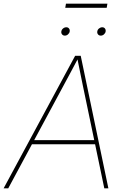

<svg xmlns="http://www.w3.org/2000/svg" viewBox="-33 -1034 693 1054"><path d="M-13.2 0 379.4 -727.5H410.2L562 0H539.6L421.9 -563.5Q414.1 -602.5 406 -641.6Q397.9 -680.7 390.1 -719.7H398.9Q377.9 -680.7 357.4 -641.6Q336.9 -602.5 315.4 -563.5L12.2 0ZM133.8 -242.2 137.7 -264.6H499L495.1 -242.2ZM520 -838.4Q510.7 -838.4 505.1 -845.2Q499.5 -852.1 501 -861.3Q502.4 -871.1 510.5 -877.7Q518.6 -884.3 528.3 -884.3Q537.6 -884.3 543 -877.7Q548.3 -871.1 546.9 -861.3Q545.4 -852.1 537.6 -845.2Q529.8 -838.4 520 -838.4ZM322.8 -838.4Q313.5 -838.4 307.9 -845.2Q302.2 -852.1 303.7 -861.3Q305.2 -871.1 313.2 -877.7Q321.3 -884.3 331.1 -884.3Q340.3 -884.3 345.7 -877.7Q351.1 -871.1 349.6 -861.3Q348.1 -852.1 340.3 -845.2Q332.5 -838.4 322.8 -838.4ZM556.6 -1013.7 552.7 -991.2H325.2L329.1 -1013.7Z"/></svg>

Font: Inter Thin
Style: Italic
Weight: 250
Italic angle: -9.3988°
Designer: Rasmus Andersson
Foundry: rsms
Version: Version 4.001;git-66647c0bb